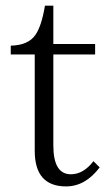

<svg xmlns="http://www.w3.org/2000/svg" viewBox="-20 -648 373 680"><path d="M333 -55.2Q282.2 12.2 213.9 12.2Q103 12.2 103 -113.8V-455.1H18.1V-486.3Q80.1 -487.8 105 -523.9Q127 -554.7 139.2 -627.9H168.9V-492.2H316.9V-455.1H168.9V-132.8Q168.9 -30.8 231 -30.8Q275.4 -30.8 311 -77.1Z"/></svg>

Font: I.Ming
Style: Regular
Weight: 400
Designer: Ichiten Fonts Project
Version: Version 5.10 Mar 24, 2018